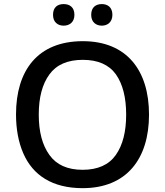

<svg xmlns="http://www.w3.org/2000/svg" viewBox="-20 -931 825 960"><path d="M245.1 -856.9C245.1 -820.3 268.6 -802.7 298.3 -802.7C327.6 -802.7 352.1 -820.3 352.1 -856.9C352.1 -895.5 327.6 -910.6 298.3 -910.6C268.6 -910.6 245.1 -895.5 245.1 -856.9ZM436 -856.9C436 -820.3 460 -802.7 489.3 -802.7C517.1 -802.7 542 -820.3 542 -856.9C542 -895.5 517.1 -910.6 489.3 -910.6C460 -910.6 436 -895.5 436 -856.9ZM725.1 -357.9C725.1 -579.6 613.3 -725.1 394 -725.1C167.5 -725.1 60.1 -577.6 60.1 -358.9C60.1 -285.2 72.3 -220.2 96.2 -165C144 -54.2 242.2 9.8 393.1 9.8C613.3 9.8 725.1 -137.2 725.1 -357.9ZM173.8 -357.9C173.8 -443.4 191.4 -510.3 227.1 -559.1C262.2 -607.4 317.9 -631.8 394 -631.8C469.7 -631.8 524.9 -607.4 559.6 -559.1C593.8 -510.3 610.8 -443.4 610.8 -357.9C610.8 -272.5 593.8 -205.6 559.1 -156.2C524.4 -106.9 468.8 -82 393.1 -82C317.4 -82 262.2 -106.9 227.1 -156.2C191.4 -205.6 173.8 -272.5 173.8 -357.9Z"/></svg>

Font: Noto Reveo Sans
Style: Regular
Weight: 500
Designer: Monotype Design Team
Foundry: Monotype Imaging Inc.
Version: Version 2.007